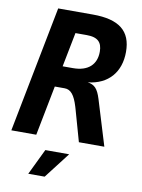

<svg xmlns="http://www.w3.org/2000/svg" viewBox="-102 -797 805 1092"><g transform="rotate(10 301.0 -251.0)"><path d="M1.5 0H145.5L201.7 -288.1H258.8C294.9 -288.1 316.9 -258.8 335.9 -196.8L339.8 -183.6L391.6 0H538.6L458.5 -262.2C440.9 -318.8 421.9 -338.4 382.3 -344.2C499.5 -356.9 566.4 -435.1 566.4 -552.2C566.4 -672.9 496.1 -729 343.8 -729H143.6ZM225.6 -409.2 264.6 -607.9H329.6C392.6 -607.9 419.4 -583 419.4 -527.3C419.4 -454.1 373.5 -409.2 285.6 -409.2ZM139.2 226.6H233.9L349.1 77.1H211.4Z"/></g></svg>

Font: Hack
Style: Bold Oblique
Weight: 700
Italic angle: -12°
Monospace: yes
Designer: Christopher Simpkins
Foundry: Christopher Simpkins
Version: Version 2.010